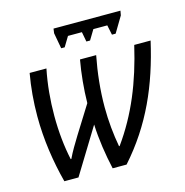

<svg xmlns="http://www.w3.org/2000/svg" viewBox="-105 -807 874 906"><g transform="rotate(-15 332.0 -354.5)"><path d="M247 -610H264L293 -658H361L370 -610H388L417 -658H485L495 -610H513L559 -687L563 -709H236L233 -687ZM99 0H168L304 -222C307 -149 319 -70 335 0H403C542 -156 617 -330 664 -536H584C544 -364 486 -221 394 -93H391C380 -153 373 -220 373 -288C373 -370 382 -454 398 -536H319C307 -469 300 -397 299 -328L214 -192C194 -159 174 -127 158 -93H155C141 -157 133 -231 133 -310C133 -386 140 -462 155 -536H73C61 -469 55 -399 55 -328C55 -215 72 -103 99 0Z"/></g></svg>

Font: Noto Sans Condensed
Style: Italic
Weight: 400
Width: 3
Italic angle: -12°
Designer: Monotype Design Team
Foundry: Monotype Imaging Inc.
Version: Version 2.013